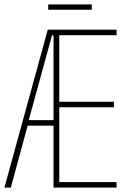

<svg xmlns="http://www.w3.org/2000/svg" viewBox="-20 -848 594 868"><path d="M222 0V-280H105L29 0H0L196 -714H507V-689H248V-388H495V-363H248V-25H507V0ZM222 -305V-688H215L110 -305ZM395 -804H198V-828H395Z"/></svg>

Font: Noto Sans Display Thin Cond
Style: Regular
Weight: 250
Width: 3
Designer: Monotype Design team
Foundry: Monotype Imaging Inc.
Version: Version 1.000